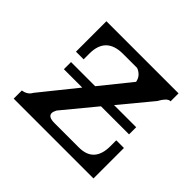

<svg xmlns="http://www.w3.org/2000/svg" viewBox="-125 -649 798 798"><g transform="rotate(45 274.5 -250.0)"><path d="M201 -91Q194 -78 194 -69Q194 -48 232 -48H375Q464 -48 464 -145V-179H509V0H40V-48Q69 -52 81 -75L209 -234H101V-276H243L351 -410H350Q347 -427 336 -438Q325 -449 312 -453H230Q130 -453 130 -355V-321H85V-500H509V-453H505Q488 -450 469 -415L354 -276H484V-234H319Z"/></g></svg>

Font: Sawarabi Mincho
Style: Regular
Weight: 400
Version: Version 1.00